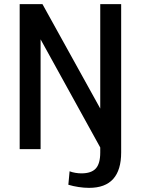

<svg xmlns="http://www.w3.org/2000/svg" viewBox="-20 -720 680 927"><path d="M410 187Q386 187 359.5 183Q333 179 310 172L316 107Q329 112 344 114.5Q359 117 373 117Q421 117 442.5 93.5Q464 70 464 16V-8L176 -530V0H75V-700H185L464 -196V-700H565V16Q565 101 526.5 144Q488 187 410 187Z"/></svg>

Font: Pathway Extreme SemiCondensed Medium
Style: Regular
Weight: 500
Width: 4
Version: Version 1.001;gftools[0.9.26]